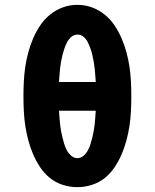

<svg xmlns="http://www.w3.org/2000/svg" viewBox="-20 -766 640 794"><path d="M300 8Q269 8 239.5 -1.5Q210 -11 186.5 -30Q163 -49 146 -74.5Q129 -100 117 -128Q105 -156 97 -186Q89 -216 84.5 -246Q80 -276 78.5 -306.5Q77 -337 77 -368Q77 -398 78.5 -428.5Q80 -459 84.5 -489.5Q89 -520 97 -549.5Q105 -579 117 -607Q129 -635 146 -660.5Q163 -686 187 -705.5Q211 -725 240 -735.5Q269 -746 300 -746Q331 -746 360 -735.5Q389 -725 413 -705.5Q437 -686 454 -660.5Q471 -635 483 -607Q495 -579 503 -549.5Q511 -520 515.5 -489.5Q520 -459 521.5 -428.5Q523 -398 523 -367Q523 -337 521.5 -306.5Q520 -276 515.5 -246Q511 -216 503 -186Q495 -156 483 -128Q471 -100 454 -74.5Q437 -49 413.5 -30Q390 -11 360 -1.5Q330 8 300 8ZM224 -427H376Q375 -441 374 -455Q373 -469 371.5 -483Q370 -497 367.5 -511Q365 -525 362 -538.5Q359 -552 354 -565.5Q349 -579 343 -591.5Q337 -604 326 -613.5Q315 -623 301 -623Q286 -623 275 -613.5Q264 -604 257.5 -591.5Q251 -579 246.5 -566Q242 -553 238.5 -539Q235 -525 232.5 -511Q230 -497 228.5 -483.5Q227 -470 226 -455.5Q225 -441 224 -427ZM300 -112Q314 -112 325 -121.5Q336 -131 343 -143.5Q350 -156 354 -169.5Q358 -183 361.5 -196.5Q365 -210 367.5 -224Q370 -238 371.5 -252Q373 -266 374 -280Q375 -294 376 -308H224Q225 -294 226 -280Q227 -266 228.5 -252Q230 -238 232.5 -224Q235 -210 238.5 -196.5Q242 -183 246 -169.5Q250 -156 257 -143.5Q264 -131 275 -121.5Q286 -112 300 -112Z"/></svg>

Font: Iosevka Custom Heavy Extended
Style: Regular
Weight: 900
Width: 7
Monospace: yes
Designer: Belleve Invis
Foundry: Belleve Invis
Version: Version 11.2.4; ttfautohint (v1.8.4)